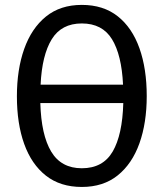

<svg xmlns="http://www.w3.org/2000/svg" viewBox="-20 -737 655 769"><path d="M567.7 -352.3Q567.7 -245.1 538.5 -163.1Q509.2 -81 451.5 -34.6Q393.8 11.8 307.7 11.8Q221.5 11.8 163.8 -33.6Q106.2 -79 76.9 -160.5Q47.7 -242.1 47.7 -351.3Q47.7 -458.5 76.9 -541Q106.2 -623.6 163.8 -670.5Q221.5 -717.4 307.7 -717.4Q393.8 -717.4 451.5 -671.8Q509.2 -626.2 538.5 -543.8Q567.7 -461.5 567.7 -352.3ZM307.7 -643.1Q226.2 -643.1 187.2 -579.7Q148.2 -516.4 142.6 -397.9H472.8Q467.2 -516.9 428.5 -580Q389.7 -643.1 307.7 -643.1ZM307.7 -63.1Q392.3 -63.1 431.3 -130Q470.3 -196.9 473.8 -324.1H141.5Q145.1 -196.4 185.1 -129.7Q225.1 -63.1 307.7 -63.1Z"/></svg>

Font: FiraCode Nerd Font
Style: Regular
Weight: 400
Designer: Carrois Corporate, Edenspiekermann AG, Nikita Prokopov
Foundry: Carrois Corporate, Edenspiekermann AG, Nikita Prokopov
Version: Version 6.002;Nerd Fonts 2.2.2